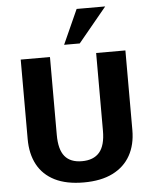

<svg xmlns="http://www.w3.org/2000/svg" viewBox="-63 -1020 864 1082"><g transform="rotate(-5 369.0 -479.0)"><path d="M367.2 9.8Q269 9.8 203.6 -22.9Q138.2 -55.7 105.5 -116.5Q72.8 -177.2 72.8 -261.2V-710.9H238.3V-270.5Q238.3 -187 270.3 -148.7Q302.2 -110.4 367.2 -110.4Q433.1 -110.4 466.3 -149.2Q499.5 -188 499.5 -271V-710.9H665V-260.7Q665 -177.7 631.3 -117.2Q597.7 -56.6 531.5 -23.4Q465.3 9.8 367.2 9.8ZM323.7 -772.5 411.6 -967.8H573.2L412.1 -772.5Z"/></g></svg>

Font: Comme
Style: Bold
Weight: 700
Version: Version 1.000;gftools[0.9.27]